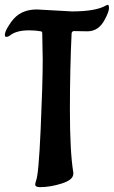

<svg xmlns="http://www.w3.org/2000/svg" viewBox="-44 -751 469 791"><path d="M108 -712 252 -704Q348 -704 390 -727Q396 -731 400.5 -731Q405 -731 405 -717Q405 -703 388 -671Q363 -622 316 -622L261 -623Q253 -623 251 -614Q244 -467 244 -296.5Q244 -126 258 -40V-35Q258 -10 210.5 5Q163 20 121 20Q101 20 101 9Q101 6 104 -5Q115 -27 123.5 -218Q132 -409 132 -506L130 -615Q130 -621 124 -622Q103 -626 76 -626Q22 -626 -4 -604Q-11 -599 -17.5 -599Q-24 -599 -24 -607Q-24 -619 -11.5 -640Q1 -661 15 -676Q49 -712 108 -712Z"/></svg>

Font: Aladin
Style: Regular
Weight: 400
Designer: Angel Koziupa and Alejandro Paul
Foundry: Angel Koziupa and Alejandro Paul
Version: Version 1.000